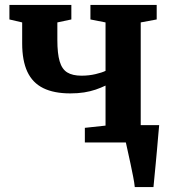

<svg xmlns="http://www.w3.org/2000/svg" viewBox="-20 -575 690 775"><path d="M524 180Q522.5 163.5 517.5 138.2Q512.5 113 506.8 85.8Q501 58.5 495.8 35.5Q490.5 12.5 488 0L448.5 -70H622.5Q621 -54.5 618.8 -29Q616.5 -3.5 614 26.5Q611.5 56.5 608.5 86.2Q605.5 116 603.2 141Q601 166 599.5 180ZM322.5 0V-59L406 -68V-229.5Q387 -220.5 365.8 -213.2Q344.5 -206 319.5 -202Q294.5 -198 264 -198Q198 -198 154.8 -219.2Q111.5 -240.5 90.5 -285.2Q69.5 -330 69.5 -400V-484.5L18 -496.5V-555H268V-496.5L211.5 -484.5V-413.5Q211.5 -359 220.8 -327.5Q230 -296 251.2 -282.8Q272.5 -269.5 309 -269.5Q339 -269.5 365.5 -275.8Q392 -282 406 -289V-484.5L345 -496.5V-555H612.5V-496.5L548 -484.5V-68L614 -59V0Z"/></svg>

Font: Merriweather 20pt
Style: Bold
Weight: 700
Version: Version 2.100